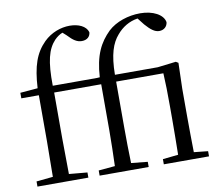

<svg xmlns="http://www.w3.org/2000/svg" viewBox="-86 -921 1182 1025"><g transform="rotate(-10 504.5 -408.0)"><path d="M803 0H966V-28L890 -36C889 -92 888 -175 888 -229V-380L892 -520L879 -528L779 -516H547C548 -626 569 -685 604 -725C633 -760 672 -784 718 -791L747 -754C775 -722 797 -705 821 -705C848 -705 865 -723 867 -745C860 -787 805 -816 736 -816C671 -816 604 -794 561 -754C506 -700 472 -636 465 -517L450 -516H210C208 -648 225 -712 266 -756C280 -770 294 -780 310 -786L329 -769C359 -737 379 -724 405 -724C434 -724 451 -741 452 -764C442 -798 401 -816 354 -816C305 -816 253 -797 213 -758C158 -703 135 -636 128 -517L33 -509V-479H128V-229L126 -37L36 -28V0H312V-28L213 -37L211 -229V-479H466V-229C466 -165 464 -101 462 -36L373 -28V0H639V-28L550 -37C548 -101 547 -165 547 -229V-479H803C806 -425 807 -373 807 -298V-229C807 -175 806 -92 805 -37L721 -28V0Z"/></g></svg>

Font: Noto Serif CJK KR
Style: Regular
Weight: 400
Designer: Ryoko NISHIZUKA 西塚涼子 (kana & ideographs); Frank Grießhammer (Latin, Greek & Cyrillic); Wenlong ZHANG 张文龙 (bopomofo); San
Foundry: Adobe
Version: Version 2.001;hotconv 1.1.0;makeotfexe 2.6.0